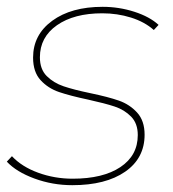

<svg xmlns="http://www.w3.org/2000/svg" viewBox="-23 -540 506 563"><path d="M-3 -66 12 -82Q41 -51 89 -33.5Q137 -16 190 -16Q279 -16 330 -50Q381 -84 381 -144Q381 -178 361.5 -198Q342 -218 313.5 -227.5Q285 -237 235 -248Q183 -259 150.5 -270Q118 -281 96 -305Q74 -329 74 -371Q74 -438 130 -479Q186 -520 278 -520Q326 -520 371 -505.5Q416 -491 442 -467L428 -452Q401 -476 361 -488.5Q321 -501 277 -501Q194 -501 144 -466Q94 -431 94 -372Q94 -337 114 -317Q134 -297 163.5 -287Q193 -277 241 -267Q294 -256 325.5 -245Q357 -234 379 -210Q401 -186 401 -145Q401 -76 344 -36.5Q287 3 189 3Q131 3 78 -16.5Q25 -36 -3 -66Z"/></svg>

Font: Montserrat Alternates Thin
Style: Italic
Weight: 250
Italic angle: -11.3°
Designer: Julieta Ulanovsky
Foundry: Julieta Ulanovsky
Version: Version 7.200